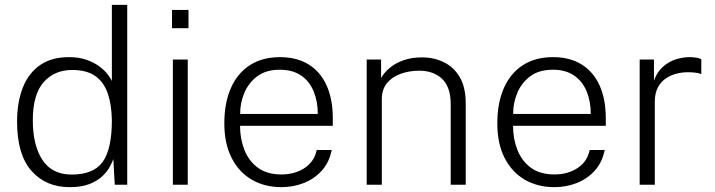

<svg xmlns="http://www.w3.org/2000/svg" viewBox="-20 -763 2955 793"><path d="M268 10Q169 10 109.8 -57.5Q50.5 -125 50.5 -260.5Q50.5 -340.5 74 -400.5Q97.5 -460.5 145 -493.8Q192.5 -527 264.5 -527Q307 -527 338.2 -515.8Q369.5 -504.5 391 -488.2Q412.5 -472 425 -455.5Q437.5 -439 442 -428.5V-743H505.5V0H454L448 -106Q444 -94.5 434 -75.2Q424 -56 403.8 -36.2Q383.5 -16.5 350.2 -3.2Q317 10 268 10ZM275.5 -42Q367 -42 404.5 -95Q442 -148 442 -266Q441 -330.5 425 -377.2Q409 -424 373.5 -449Q338 -474 278 -474Q205 -474 160.2 -423.5Q115.5 -373 115.5 -266Q115.5 -163 155.2 -102.5Q195 -42 275.5 -42Z M755.5 -517V0H694V-517ZM758.5 -722V-646.5H690.5V-722Z M971.5 -243.5Q971.5 -189.5 989.5 -143.8Q1007.5 -98 1045.2 -70.2Q1083 -42.5 1142 -42.5Q1198 -42.5 1238.2 -69.2Q1278.5 -96 1288 -143.5H1350Q1340 -92.5 1309 -58.2Q1278 -24 1234.5 -7Q1191 10 1142.5 10Q1073 10 1019.8 -21Q966.5 -52 936.5 -111Q906.5 -170 906.5 -253.5Q906.5 -337.5 933.5 -399Q960.5 -460.5 1012 -493.8Q1063.5 -527 1136.5 -527Q1206 -527 1254.8 -496.8Q1303.5 -466.5 1329 -410Q1354.5 -353.5 1354.5 -274.5V-243.5ZM972 -292.5H1292.5Q1292.5 -344 1275.5 -385.5Q1258.5 -427 1223.8 -451Q1189 -475 1135.5 -475Q1078.5 -475 1042.2 -447.8Q1006 -420.5 988.8 -378.5Q971.5 -336.5 972 -292.5Z M1494.5 0V-517H1554V-441Q1567 -464 1590.8 -483.5Q1614.5 -503 1647.8 -514.5Q1681 -526 1722.5 -526Q1772.5 -526 1813.8 -505.8Q1855 -485.5 1879.2 -443.8Q1903.5 -402 1903.5 -336.5V0H1841.5V-332.5Q1841.5 -403.5 1806 -437.2Q1770.5 -471 1711 -471Q1670.5 -471 1635 -458.2Q1599.5 -445.5 1578.2 -419.5Q1557 -393.5 1557 -353.5V0Z M2099 -243.5Q2099 -189.5 2117 -143.8Q2135 -98 2172.8 -70.2Q2210.5 -42.5 2269.5 -42.5Q2325.5 -42.5 2365.8 -69.2Q2406 -96 2415.5 -143.5H2477.5Q2467.5 -92.5 2436.5 -58.2Q2405.5 -24 2362 -7Q2318.5 10 2270 10Q2200.5 10 2147.2 -21Q2094 -52 2064 -111Q2034 -170 2034 -253.5Q2034 -337.5 2061 -399Q2088 -460.5 2139.5 -493.8Q2191 -527 2264 -527Q2333.5 -527 2382.2 -496.8Q2431 -466.5 2456.5 -410Q2482 -353.5 2482 -274.5V-243.5ZM2099.5 -292.5H2420Q2420 -344 2403 -385.5Q2386 -427 2351.2 -451Q2316.5 -475 2263 -475Q2206 -475 2169.8 -447.8Q2133.5 -420.5 2116.2 -378.5Q2099 -336.5 2099.5 -292.5Z M2622 0V-517H2681V-430Q2694 -466 2718 -487.2Q2742 -508.5 2771 -517.8Q2800 -527 2828 -527Q2841.5 -527 2855 -525Q2868.5 -523 2876.5 -518.5V-457Q2867.5 -461 2852.8 -462.8Q2838 -464.5 2828 -464.5Q2804 -465.5 2779 -460Q2754 -454.5 2732.5 -440.8Q2711 -427 2697.8 -403Q2684.5 -379 2684.5 -343V0Z"/></svg>

Font: Public Sans ExtraLight
Style: Regular
Weight: 250
Designer: The Public Sans Project Authors: Dan O. Williams and USWDS (Libre Franklin designed by Pablo Impallari and Rodrigo Fuenz
Version: Version 1.007